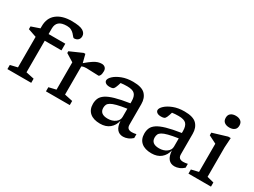

<svg xmlns="http://www.w3.org/2000/svg" viewBox="-51 -1331 2551 1930"><g transform="rotate(30 1224.0 -366.0)"><path d="M231.5 -68 325.5 -48V0H49V-48L132.5 -68V-422.5L35.5 -455.5V-487.5L132.5 -521V-546.5Q132.5 -641.5 196 -691.8Q259.5 -742 368 -742Q464 -742 500.2 -719.8Q536.5 -697.5 536.5 -662Q536.5 -634 519 -618Q501.5 -602 473.5 -602Q467 -602 458.2 -613Q449.5 -624 436.2 -638.8Q423 -653.5 402.5 -664.5Q382 -675.5 352 -675.5Q289 -675.5 260.2 -650.2Q231.5 -625 231.5 -576.5V-512H425.5V-434.5H231.5Z M845.5 -521Q869 -521 884.5 -506.8Q900 -492.5 900 -466Q900 -434.5 891.5 -417.5Q883 -400.5 873.5 -400.5Q837.5 -400.5 802 -403Q766.5 -405.5 733 -405.5Q719 -405.5 706.2 -403.5Q693.5 -401.5 679 -395V-68L773 -48V0H496.5V-48L580 -68V-385L489.5 -441V-461.5L632 -524.5H651L675 -430.5Q720 -468.5 749.8 -488Q779.5 -507.5 801.8 -514.2Q824 -521 845.5 -521Z M1394 7.5Q1349.5 7.5 1323.8 -23Q1298 -53.5 1293 -119Q1280 -59.5 1237.8 -24.8Q1195.5 10 1128 10Q1051 10 1009.5 -26Q968 -62 968 -128Q968 -164 980.8 -192.8Q993.5 -221.5 1028 -244.8Q1062.5 -268 1126.5 -286.5Q1190.5 -305 1292.5 -320.5V-343Q1292.5 -400.5 1268.2 -426.5Q1244 -452.5 1180 -452.5Q1158 -452.5 1139.5 -451.2Q1121 -450 1104.5 -447.5Q1099.5 -429.5 1094.5 -415.8Q1089.5 -402 1083.5 -388Q1075 -368.5 1061.5 -363.5Q1048 -358.5 1027.5 -358.5Q997 -358.5 981 -370.2Q965 -382 965 -398.5Q965 -421.5 996 -450.5Q1027 -479.5 1082 -500.8Q1137 -522 1209 -522Q1310 -522 1350.5 -480.2Q1391 -438.5 1391 -368V-131Q1391 -101 1405.8 -88.2Q1420.5 -75.5 1448 -75.5Q1459.5 -75.5 1472.5 -77.2Q1485.5 -79 1499.5 -82V-37Q1475.5 -14.5 1447.5 -3.5Q1419.5 7.5 1394 7.5ZM1078 -145.5Q1078 -72 1170 -72Q1221.5 -72 1257 -97.8Q1292.5 -123.5 1292.5 -162.5V-258Q1222 -247.5 1179.2 -236.2Q1136.5 -225 1114.8 -212Q1093 -199 1085.5 -182.8Q1078 -166.5 1078 -145.5Z M1990.5 7.5Q1946 7.5 1920.2 -23Q1894.5 -53.5 1889.5 -119Q1876.5 -59.5 1834.2 -24.8Q1792 10 1724.5 10Q1647.5 10 1606 -26Q1564.5 -62 1564.5 -128Q1564.5 -164 1577.2 -192.8Q1590 -221.5 1624.5 -244.8Q1659 -268 1723 -286.5Q1787 -305 1889 -320.5V-343Q1889 -400.5 1864.8 -426.5Q1840.5 -452.5 1776.5 -452.5Q1754.5 -452.5 1736 -451.2Q1717.5 -450 1701 -447.5Q1696 -429.5 1691 -415.8Q1686 -402 1680 -388Q1671.5 -368.5 1658 -363.5Q1644.5 -358.5 1624 -358.5Q1593.5 -358.5 1577.5 -370.2Q1561.5 -382 1561.5 -398.5Q1561.5 -421.5 1592.5 -450.5Q1623.5 -479.5 1678.5 -500.8Q1733.5 -522 1805.5 -522Q1906.5 -522 1947 -480.2Q1987.5 -438.5 1987.5 -368V-131Q1987.5 -101 2002.2 -88.2Q2017 -75.5 2044.5 -75.5Q2056 -75.5 2069 -77.2Q2082 -79 2096 -82V-37Q2072 -14.5 2044 -3.5Q2016 7.5 1990.5 7.5ZM1674.5 -145.5Q1674.5 -72 1766.5 -72Q1818 -72 1853.5 -97.8Q1889 -123.5 1889 -162.5V-258Q1818.5 -247.5 1775.8 -236.2Q1733 -225 1711.2 -212Q1689.5 -199 1682 -182.8Q1674.5 -166.5 1674.5 -145.5Z M2273.5 -606Q2238 -606 2216 -622.8Q2194 -639.5 2194 -674Q2194 -708.5 2216 -725.2Q2238 -742 2273.5 -742Q2309 -742 2331 -725.2Q2353 -708.5 2353 -674Q2353 -639.5 2331 -622.8Q2309 -606 2273.5 -606ZM2340 -522 2333 -410V-68L2412 -48V0H2150.5V-48L2234 -68V-395Q2228.5 -398 2212.8 -406Q2197 -414 2178 -423.5Q2159 -433 2143.5 -441V-471.5L2311 -522Z"/></g></svg>

Font: Newsreader 6pt
Style: Regular
Weight: 400
Designer: Hugues Gentile
Foundry: Production Type
Version: Version 1.003; ttfautohint (v1.8.3)